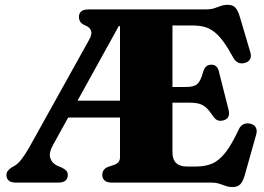

<svg xmlns="http://www.w3.org/2000/svg" viewBox="-20 -738 1068 776"><path d="M533.5 -700 505 -632.5H460L194.5 -152.5Q176.5 -120.5 183.2 -99.2Q190 -78 213 -67.5L230 -60.5Q241 -55 247.5 -48.5Q254 -42 254 -30.5Q254 -16.5 244.8 -8.2Q235.5 0 215.5 0H44.5Q24.5 0 15.2 -8.2Q6 -16.5 6 -30.5Q6 -48 27.5 -61.5L39 -68Q53 -76 67.5 -95Q82 -114 97.5 -141L339 -575Q353 -599 348.2 -613.2Q343.5 -627.5 324.5 -635.5Q310.5 -641 304.8 -649.5Q299 -658 299 -669.5Q299 -684 308.5 -692Q318 -700 338 -700ZM225 -331H498.5L499.5 -263H223.5ZM597.5 -386.5H733.5Q764.5 -386.5 778 -399Q791.5 -411.5 801 -447Q809 -476.5 834 -476.5Q858 -477 864.5 -449.5L904 -293.5Q911.5 -261 886 -252.5Q859 -243 843 -266Q827.5 -289.5 814.5 -301.8Q801.5 -314 785.5 -318.5Q769.5 -323 744.5 -323H597.5ZM465 -102.5V-700H810Q831.5 -700 845.8 -704.5Q860 -709 872.2 -713.8Q884.5 -718.5 901 -718.5Q921 -718.5 931.5 -707Q942 -695.5 949.5 -669.5L991.5 -527.5Q996.5 -511.5 991.5 -500.5Q986.5 -489.5 972.5 -484.5Q956 -479 943 -484.8Q930 -490.5 922 -506.5Q900.5 -546 881.8 -571.2Q863 -596.5 844.2 -610.5Q825.5 -624.5 804.8 -629.8Q784 -635 757.5 -635H677V-122.5Q677 -93.5 691.8 -79.2Q706.5 -65 735 -65H773Q809.5 -65 837.2 -76.8Q865 -88.5 890.8 -121Q916.5 -153.5 945.5 -216Q952.5 -230.5 964 -235.8Q975.5 -241 990 -238.5Q1006 -235.5 1013.2 -223.8Q1020.5 -212 1015.5 -194.5L969.5 -31Q962.5 -6 951.8 6Q941 18 919 18Q904.5 18 892.5 13.5Q880.5 9 866.2 4.5Q852 0 830.5 0H432.5Q412.5 0 403 -8.2Q393.5 -16.5 393.5 -30.5Q393.5 -55 418 -64L439.5 -71Q452.5 -75.5 458.8 -83Q465 -90.5 465 -102.5Z"/></svg>

Font: Fraunces ExtraBold
Style: Regular
Weight: 800
Version: Version 1.000;[b76b70a41]